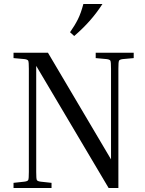

<svg xmlns="http://www.w3.org/2000/svg" viewBox="-20 -945 731 965"><path d="M461 -653V-680H652V-653L597 -648Q581 -646 578 -639.5Q575 -633 575 -599V0H526L162 -614V-81Q162 -47 165 -40.5Q168 -34 184 -32L239 -26V0H48V-26L103 -32Q119 -34 122 -40.5Q125 -47 125 -81V-599Q125 -633 122 -639.5Q119 -646 103 -648L48 -653V-680H221L538 -144V-599Q538 -633 535 -639.5Q532 -646 516 -648ZM353 -764 332 -783Q356 -817 371.5 -848Q387 -879 399 -925H495Q465 -879 431.5 -841Q398 -803 353 -764Z"/></svg>

Font: Inria Serif
Style: Regular
Weight: 400
Designer: Black Foundry Team
Foundry: Black Foundry
Version: Version 1.000; ttfautohint (v1.8.3)